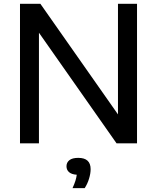

<svg xmlns="http://www.w3.org/2000/svg" viewBox="-20 -760 832 1018"><path d="M86 0V-740H194L605.5 -153.5V-740H706.5V0H598L186.5 -586.5V0ZM364.5 237.5Q374.5 215.5 379.8 198.8Q385 182 387 166.5Q359 164.5 345.8 152.5Q332.5 140.5 332.5 121.5Q332.5 101.5 348 89.2Q363.5 77 395 77Q460.5 77 460.5 137Q460.5 160 452.2 187.2Q444 214.5 429 237.5Z"/></svg>

Font: Encode Sans Semi Expanded Medium
Style: Regular
Weight: 500
Width: 6
Designer: Multiple Designers
Foundry: Impallari Type
Version: Version 3.000; ttfautohint (v1.8.3) -l 8 -r 50 -G 200 -x 14 